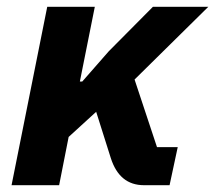

<svg xmlns="http://www.w3.org/2000/svg" viewBox="-20 -545 633 565"><path d="M14 0H154L182 -142L263 -216L306 -80C323 -27 355 0 404 0H479L503 -112H442L376 -311L593 -525H430L300 -394L222 -305H215L259 -525H119Z"/></svg>

Font: LVC Sans
Style: Bold Italic
Weight: 700
Italic angle: -11.31°
Designer: Mike Abbink, Paul van der Laan, Pieter van Rosmalen
Foundry: Bold Monday
Version: Version 3.0